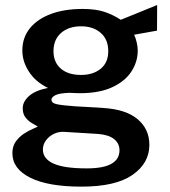

<svg xmlns="http://www.w3.org/2000/svg" viewBox="-20 -560 666 752"><path d="M299 171Q168.5 171 98.5 136Q28.5 101 28.5 40Q28.5 12.5 42 -6Q55.5 -24.5 74 -36.5Q92.5 -48.5 108 -55Q123.5 -61.5 128 -64.5Q119.5 -69.5 105.5 -77.5Q91.5 -85.5 80.2 -99.5Q69 -113.5 69 -136Q69 -162 93.8 -184Q118.5 -206 168 -215.5Q119.5 -239 93.5 -279Q67.5 -319 67.5 -362Q67.5 -413 97.2 -449.5Q127 -486 180 -505.5Q233 -525 303.5 -525Q355 -525 389.2 -513.5Q423.5 -502 453 -482.5Q463 -486.5 481 -493.8Q499 -501 520.5 -509.8Q542 -518.5 562 -526.8Q582 -535 595.5 -540.5L595 -440L505.5 -424Q512 -409.5 515.8 -392.5Q519.5 -375.5 519.5 -362.5Q519.5 -317.5 494.2 -279.2Q469 -241 418.8 -218Q368.5 -195 293.5 -195Q286 -195 273 -195.5Q260 -196 252 -196.5Q211.5 -195 196.5 -187Q181.5 -179 181.5 -169.5Q181.5 -156 204 -151.5Q226.5 -147 276 -143.5Q293.5 -142.5 322 -141Q350.5 -139.5 385.5 -137Q474 -131.5 519.5 -92.8Q565 -54 565 7.5Q565 79 499 125Q433 171 299 171ZM319.5 99.5Q385 99.5 416.5 81.5Q448 63.5 448 28.5Q448 1.5 426.5 -15.5Q405 -32.5 362.5 -35.5L232 -43.5Q210.5 -45 191.2 -35.8Q172 -26.5 160 -10.2Q148 6 148 25.5Q148 62 189.8 80.8Q231.5 99.5 319.5 99.5ZM297.5 -266.5Q345 -266.5 374.5 -290.8Q404 -315 404 -359.5Q404 -405.5 374.5 -431.2Q345 -457 297.5 -457Q249 -457 219.2 -431Q189.5 -405 189.5 -359.5Q189.5 -316.5 218 -291.5Q246.5 -266.5 297.5 -266.5Z"/></svg>

Font: Public Sans Thin SemiBold
Style: Regular
Weight: 600
Version: Version 2.001